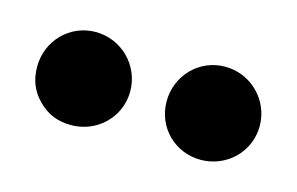

<svg xmlns="http://www.w3.org/2000/svg" viewBox="-36 -819 410 265"><g transform="rotate(15 169.0 -686.5)"><path d="M29 -639C42 -626 57 -620 76 -620C113 -620 143 -649 143 -686C143 -723 113 -753 76 -753C39 -753 10 -723 10 -686C10 -667 16 -652 29 -639ZM195 -686C195 -649 224 -620 261 -620C298 -620 328 -649 328 -686C328 -723 298 -753 261 -753C224 -753 195 -723 195 -686Z"/></g></svg>

Font: Poppins SemiBold
Style: Regular
Weight: 600
Designer: Ninad Kale (Devanagari), Jonny Pinhorn (Latin)
Foundry: Indian Type Foundry
Version: 4.004